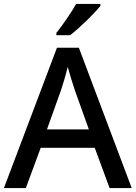

<svg xmlns="http://www.w3.org/2000/svg" viewBox="-20 -961 694 981"><path d="M493 -931V-941H369C344 -896 298 -830 268 -793V-781H338C386 -817 464 -894 493 -931ZM540 0H653L383 -717H271L0 0H112L188 -206H464ZM362 -501 434 -300H220L292 -501C300 -524 316 -578 326 -619C334 -589 355 -522 362 -501Z"/></svg>

Font: Noto Sans Gujarati UI Medium
Style: Regular
Weight: 500
Designer: Jelle Bosma - Monotype Design Team, Universal Thirst
Foundry: Monotype Imaging Inc.
Version: Version 2.106